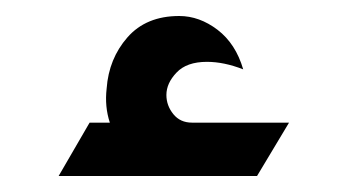

<svg xmlns="http://www.w3.org/2000/svg" viewBox="-20 -220 435 240"><path d="M248 -66.7H220Q205.3 -66.7 196.7 -77.3Q188 -88 188 -101.3Q188 -116 200.7 -129.3Q213.3 -142.7 238.7 -142.7Q260 -142.7 284 -133.3Q274.7 -165.3 252 -182.7Q229.3 -200 204 -200Q162.7 -200 139.3 -173.3Q116 -146.7 113.3 -109.3Q110.7 -86.7 117.3 -66.7H92L53.3 0H301.3L341.3 -66.7Z"/></svg>

Font: Qahiri
Style: Regular
Weight: 400
Designer: Khaled Hosny
Foundry: Alif Type
Version: Version 3.00